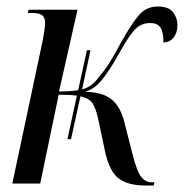

<svg xmlns="http://www.w3.org/2000/svg" viewBox="-20 -566 567 592"><path d="M188 -137 217 -271Q197 -274 161 -274L104 0H18L111 -438Q115 -458 117 -473Q119 -488 119 -495Q119 -512 110 -519Q101 -526 79 -526H66L68 -536H219L162 -284Q199 -284 221 -288L248 -411H259L233 -290Q252 -296 263.5 -305.5Q275 -315 286 -330Q303 -349 318.5 -374Q334 -399 352 -433Q386 -494 409 -520Q432 -546 466 -546Q500 -546 513.5 -528.5Q527 -511 527 -489Q527 -465 515.5 -450.5Q504 -436 484 -435Q484 -468 474.5 -481.5Q465 -495 443 -495Q426 -495 412 -487.5Q398 -480 382.5 -458.5Q367 -437 344 -396Q321 -354 296.5 -322.5Q272 -291 242 -283Q294 -282 321.5 -261.5Q349 -241 362 -195L388 -93Q402 -37 415.5 -20.5Q429 -4 446 -4H456L454 6H430Q376 6 347.5 -14.5Q319 -35 305 -94L283 -198Q276 -230 266 -246.5Q256 -263 228 -269L199 -137Z"/></svg>

Font: Noto Serif Display ExtraCondensed
Style: Italic
Weight: 400
Width: 2
Italic angle: -12°
Designer: Monotype Design Team
Foundry: Monotype Imaging Inc.
Version: Version 2.009